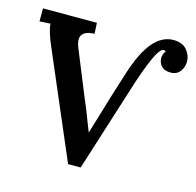

<svg xmlns="http://www.w3.org/2000/svg" viewBox="-105 -826 965 943"><g transform="rotate(15 377.5 -354.5)"><path d="M321 7 92 -528Q77 -562 68.5 -590Q60 -618 59 -637Q43 -636 29.5 -635.5Q16 -635 4 -634V-700H278L281 -645Q237 -644 220.5 -623.5Q204 -603 222 -557L315 -329Q328 -299 335.5 -280.5Q343 -262 348.5 -247Q354 -232 361 -214.5Q368 -197 379 -169Q393 -214 406.5 -260Q420 -306 437 -362Q454 -418 478 -492Q514 -607 560 -661.5Q606 -716 664 -716Q710 -716 732.5 -689Q755 -662 755 -631Q755 -600 736.5 -577.5Q718 -555 682 -558Q655 -560 641.5 -576.5Q628 -593 628 -616Q628 -625 631.5 -635Q635 -645 641 -650Q637 -656 630 -656Q617 -656 601 -629Q585 -602 568 -558.5Q551 -515 534 -463L385 7Z"/></g></svg>

Font: Lora SemiBold
Style: Regular
Weight: 600
Designer: Olga Karpushina, Alexei Vanyashin (Cyrillic)
Foundry: Cyreal
Version: Version 3.011; ttfautohint (v1.8.4.7-5d5b)